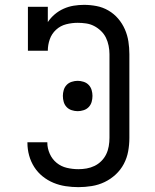

<svg xmlns="http://www.w3.org/2000/svg" viewBox="-20 -763 640 791"><path d="M303 8Q277 8 250.5 4Q224 0 200 -10Q176 -20 155.5 -36.5Q135 -53 121 -75Q107 -97 100 -122.5Q93 -148 93 -174Q93 -175 93 -176Q93 -177 93 -177H175Q175 -177 175 -176.5Q175 -176 175 -175Q175 -152 185 -129.5Q195 -107 213.5 -92Q232 -77 255.5 -71.5Q279 -66 303 -66Q320 -66 337 -69Q354 -72 369.5 -79.5Q385 -87 397.5 -99.5Q410 -112 417.5 -127.5Q425 -143 428 -160.5Q431 -178 431 -195V-540Q431 -557 427.5 -574.5Q424 -592 416.5 -607.5Q409 -623 396 -635.5Q383 -648 367.5 -656Q352 -664 334.5 -666.5Q317 -669 300 -669Q276 -669 252.5 -663Q229 -657 211 -640.5Q193 -624 185 -601Q177 -578 177 -554H95V-735H177V-672Q189 -690 205.5 -704Q222 -718 242 -727Q262 -736 283.5 -739.5Q305 -743 326 -743Q352 -743 378 -738Q404 -733 427 -719.5Q450 -706 467 -686Q484 -666 494.5 -642Q505 -618 509 -592Q513 -566 513 -540V-195Q513 -167 508 -139.5Q503 -112 490 -87.5Q477 -63 456.5 -44Q436 -25 411 -13Q386 -1 358 3.5Q330 8 303 8ZM300 -305Q288 -305 275.5 -309Q263 -313 254.5 -322Q246 -331 242.5 -343Q239 -355 239 -368Q239 -380 242.5 -392Q246 -404 254.5 -413Q263 -422 275.5 -426Q288 -430 300 -430Q312 -430 324.5 -426Q337 -422 345.5 -413Q354 -404 357.5 -392Q361 -380 361 -368Q361 -355 357.5 -343Q354 -331 345.5 -322Q337 -313 324.5 -309Q312 -305 300 -305Z"/></svg>

Font: Iosevka Slab Extended
Style: Regular
Weight: 400
Width: 7
Monospace: yes
Designer: Belleve Invis
Foundry: Belleve Invis
Version: Version 11.1.1; ttfautohint (v1.8.3)